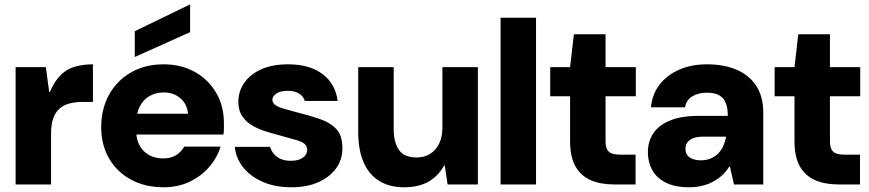

<svg xmlns="http://www.w3.org/2000/svg" viewBox="-20 -780 3674 812"><path d="M46 0V-496H174L188 -391H191Q211 -438 237.5 -463.5Q264 -489 298.5 -498.5Q333 -508 373 -508V-349H332Q300 -349 274.5 -342.5Q249 -336 231.5 -320.5Q214 -305 205 -279Q196 -253 196 -216V0Z M672 12Q594 12 534.5 -20Q475 -52 441.5 -109.5Q408 -167 408 -242Q408 -319 441 -379Q474 -439 533.5 -473.5Q593 -508 672 -508Q746 -508 803.5 -476Q861 -444 894 -388Q927 -332 927 -259Q927 -249 927 -236.5Q927 -224 925 -211H514V-299H775Q772 -339 743.5 -364Q715 -389 673 -389Q640 -389 613.5 -374.5Q587 -360 571.5 -330.5Q556 -301 556 -255V-226Q556 -192 570 -165.5Q584 -139 610 -124.5Q636 -110 670 -110Q703 -110 725 -124Q747 -138 759 -160H913Q898 -112 864 -73Q830 -34 781 -11Q732 12 672 12ZM550 -539V-648L781 -760H784V-644Z M1212 12Q1144 12 1092 -10.5Q1040 -33 1009 -71.5Q978 -110 973 -159H1122Q1127 -143 1138 -129.5Q1149 -116 1167 -108Q1185 -100 1209 -100Q1233 -100 1248.5 -106.5Q1264 -113 1271.5 -123.5Q1279 -134 1279 -145Q1279 -163 1267.5 -172Q1256 -181 1234 -187.5Q1212 -194 1182 -202Q1149 -211 1114.5 -221Q1080 -231 1051.5 -246.5Q1023 -262 1005.5 -287Q988 -312 988 -349Q988 -393 1012.5 -429Q1037 -465 1084 -486.5Q1131 -508 1198 -508Q1290 -508 1344.5 -466.5Q1399 -425 1408 -353H1269Q1263 -373 1244.5 -384.5Q1226 -396 1197 -396Q1166 -396 1149 -384.5Q1132 -373 1132 -358Q1132 -345 1144.5 -336Q1157 -327 1179.5 -320.5Q1202 -314 1232 -306Q1288 -292 1332 -277Q1376 -262 1402 -234.5Q1428 -207 1428 -155Q1429 -107 1402.5 -69.5Q1376 -32 1327.5 -10Q1279 12 1212 12Z M1689 12Q1627 12 1583.5 -15Q1540 -42 1517.5 -94Q1495 -146 1495 -221V-496H1645V-235Q1645 -177 1667.5 -145.5Q1690 -114 1742 -114Q1774 -114 1798.5 -129Q1823 -144 1837 -172.5Q1851 -201 1851 -240V-496H2001V0H1873L1861 -80H1858Q1835 -37 1793.5 -12.5Q1752 12 1689 12Z M2097 0V-705H2247V0Z M2576 0Q2521 0 2479.5 -17.5Q2438 -35 2414.5 -75Q2391 -115 2391 -184V-373H2307V-496H2391L2407 -635H2541V-496H2669V-373H2541V-182Q2541 -151 2555 -138.5Q2569 -126 2601 -126H2668V0Z M2894 12Q2834 12 2795 -8Q2756 -28 2738 -61.5Q2720 -95 2720 -136Q2720 -181 2742.5 -215.5Q2765 -250 2813 -270Q2861 -290 2936 -290H3058Q3058 -324 3049 -345.5Q3040 -367 3020.5 -377.5Q3001 -388 2969 -388Q2934 -388 2908.5 -373Q2883 -358 2877 -326H2733Q2738 -381 2769 -421.5Q2800 -462 2851.5 -485Q2903 -508 2970 -508Q3042 -508 3095.5 -485Q3149 -462 3178.5 -416.5Q3208 -371 3208 -305V0H3084L3067 -75H3064Q3050 -53 3032 -37Q3014 -21 2992.5 -10Q2971 1 2946.5 6.5Q2922 12 2894 12ZM2944 -102Q2968 -102 2986.5 -110Q3005 -118 3018 -131.5Q3031 -145 3039 -163Q3047 -181 3051 -202H2954Q2928 -202 2911.5 -195.5Q2895 -189 2887 -177.5Q2879 -166 2879 -150Q2879 -134 2887 -123.5Q2895 -113 2910 -107.5Q2925 -102 2944 -102Z M3525 0Q3470 0 3428.5 -17.5Q3387 -35 3363.5 -75Q3340 -115 3340 -184V-373H3256V-496H3340L3356 -635H3490V-496H3618V-373H3490V-182Q3490 -151 3504 -138.5Q3518 -126 3550 -126H3617V0Z"/></svg>

Font: DM Sans 9pt 36pt Black
Style: Regular
Weight: 900
Version: Version 4.004;gftools[0.9.30]